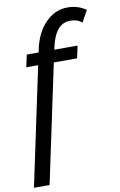

<svg xmlns="http://www.w3.org/2000/svg" viewBox="-117 -796 665 1064"><g transform="rotate(-10 215.0 -264.0)"><path d="M126 -453H59L74 -522H141L143 -533Q162 -629 216 -684.5Q270 -740 341 -740Q400 -740 445 -708L409 -643Q384 -665 343 -665Q260 -665 232 -536L229 -522H360L345 -453H214L73 212H-15Z"/></g></svg>

Font: Raleway-v4020 Medium
Style: Italic
Weight: 500
Italic angle: -12°
Designer: Matt McInerney, Pablo Impallari, Rodrigo Fuenzalida
Foundry: Matt McInerney, Pablo Impallari, Rodrigo Fuenzalida
Version: Version 4.020;PS 004.020;hotconv 1.0.88;makeotf.lib2.5.64775